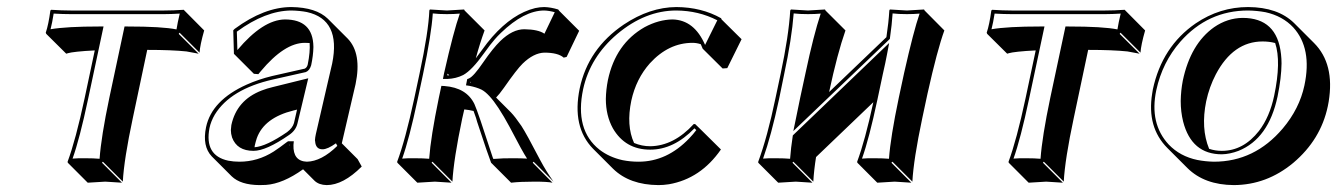

<svg xmlns="http://www.w3.org/2000/svg" viewBox="-20 -459 3795 545"><path d="M249 -315.9Q219.7 -314.5 199.5 -312.3Q179.2 -310.1 173.3 -308.1L168 -306.6L111.3 -362.8L109.9 -366.2Q117.7 -389.2 123 -429.2L125.5 -431.2Q155.3 -429.2 180.2 -429.2H446.3Q471.2 -429.2 501.5 -431.2L503.4 -429.2L559.6 -372.6Q547.9 -331.5 546.4 -309.6L489.7 -366.2L487.3 -362.8L543.9 -306.6Q543.9 -306.6 509.3 -313Q467.3 -317.4 397.9 -317.4L356.9 -123.5Q332 -6.8 328.6 56.6L272 0L269.5 2.9L326.2 59.6Q324.2 59.6 278.8 56.6L229 59.6L172.4 2.9L171.9 0Q194.8 -61.5 220.2 -180.2ZM261.7 -383.8H273.9L230 -177.7Q206.1 -64.9 186 -8.8Q203.6 -10.3 222.2 -9.8Q246.1 -9.8 262.7 -8.3Q267.1 -70.8 290.5 -182.1L333.5 -383.8H341.3Q440.9 -383.8 481 -375.5Q483.9 -394 490.2 -420.4Q465.3 -418.9 446.3 -418.9H180.2Q158.2 -418.9 132.3 -420.4Q128.4 -395 123.5 -376Q168.9 -383.8 261.7 -383.8Z M702.6 -41Q735.8 -43.5 794.9 -84Q810.5 -95.7 814.5 -109.9L823.2 -147.9L813.5 -145.5Q730 -125 709 -66.9Q705.6 -56.6 703.1 -45.4Q702.6 -42.5 702.6 -41ZM858.9 -336.9Q852.5 -337.4 845.2 -337.4Q787.6 -337.4 720.2 -256.8Q716.3 -252.4 713.4 -248.5L700.7 -249.5L644 -306.2L642.1 -373L646 -377Q730 -439 807.1 -439Q877.4 -438 910.6 -405.8L967.3 -349.1Q1007.3 -307.1 989.3 -220.2Q988.3 -215.8 973.6 -152.8Q956.5 -80.6 950.2 -52.2L995.1 -7.3L1006.8 13.7Q954.1 66.4 907.2 66.4Q885.3 65.9 873 54.2L840.3 21.5Q783.2 62.5 734.9 65.9Q725.6 66.4 716.3 66.4Q663.1 65.9 637.7 41.5L581.1 -15.1Q553.7 -43.9 564.9 -98.1Q581.1 -174.3 680.2 -218.8Q713.9 -233.9 752.4 -243.2L845.2 -264.2Q851.6 -267.6 853.5 -275.9Q860.8 -312 858.9 -336.9ZM803.2 -45.9V-47.9H801.3ZM876.5 -78.1Q880.4 -95.7 907.7 -213.4Q921.9 -274.4 922.9 -278.8Q948.2 -403.3 851.1 -424.8Q831.1 -428.7 807.1 -429.2Q733.4 -428.7 652.3 -369.1L653.8 -316.9Q726.1 -402.8 788.6 -403.8Q868.2 -403.8 869.6 -327.1Q869.6 -325.2 869.6 -324.2Q869.1 -301.3 863.3 -273.9Q858.9 -258.8 848.1 -254.4L754.9 -233.4Q634.3 -206.1 589.8 -133.8Q578.6 -114.7 574.7 -95.7Q559.6 -17.6 627.9 -2.9Q643.1 0 659.7 0Q711.4 0 756.8 -28.8Q773.4 -39.6 794.9 -56.2L797.9 -58.1H814L813 -47.4Q811.5 -1.5 851.1 0Q892.6 -1 937.5 -44.9L933.6 -52.2Q909.7 -35.2 895.5 -35.2Q876 -35.2 874.5 -58.1Q874.5 -60.1 874 -61Q874.5 -69.3 876.5 -78.1ZM855 -236.8 824.2 -107.9Q819.3 -88.4 800.3 -75.7Q735.4 -30.8 699.7 -30.8Q652.8 -30.8 638.7 -68.8Q635.3 -79.6 635.3 -89.8Q635.7 -97.2 636.7 -104Q651.9 -174.8 722.7 -202.1Q737.8 -208 754.4 -211.9Z M1170.9 -250Q1196.3 -369.1 1198.7 -429.2L1200.2 -432.1Q1202.1 -432.1 1248.5 -429.2Q1248.5 -429.2 1297.4 -432.1L1298.8 -429.2L1355.5 -372.6Q1341.8 -335 1330.6 -293.5Q1335.4 -299.8 1344.7 -312.5Q1364.7 -340.3 1377 -354Q1435.5 -420.4 1499 -436Q1512.7 -439 1524.9 -439Q1543.5 -438.5 1564.5 -432.1L1567.4 -428.2L1624 -371.6L1588.4 -297.4L1580.1 -295.4Q1564 -309.6 1524.9 -309.6Q1494.6 -308.6 1463.4 -278.3Q1447.3 -262.7 1410.2 -209.5Q1397 -190.9 1388.2 -182.1L1430.2 -140.1Q1442.4 -127.4 1460 -101.6Q1474.1 -80.1 1513.2 -4.9Q1531.2 28.8 1551.3 56.6L1494.6 0L1492.2 2.9L1548.3 59.6Q1533.7 56.6 1497.1 56.6Q1457 56.6 1430.7 59.6L1374 2.9Q1366.2 -16.6 1334.5 -112.8Q1333 -116.7 1331.1 -124.5Q1326.7 -138.2 1324.2 -144Q1312 -147 1297.9 -148.4L1292 -122.6Q1267.6 -6.3 1264.2 56.6L1207.5 0L1205.1 2.9L1261.7 59.6Q1259.8 59.6 1214.4 56.6L1164.6 59.6L1107.9 2.9L1107.4 0Q1130.4 -61 1155.8 -179.2ZM1317.4 -224.6 1314.9 -227.1 1314.5 -226.1V-225.1Q1316.4 -224.6 1317.4 -224.6ZM1255.4 -245.1 1250.5 -250 1249.5 -245.1Q1252.9 -245.1 1255.4 -245.1ZM1180.7 -248 1165.5 -176.8Q1141.6 -64.5 1121.6 -8.8Q1138.2 -10.3 1157.7 -9.8Q1181.6 -9.8 1198.2 -8.3Q1202.6 -69.8 1225.6 -181.2L1232.9 -215.3L1241.7 -214.8Q1304.2 -210 1326.7 -163.6Q1332 -151.9 1344.2 -116.2Q1377.4 -16.6 1378.4 -12.7Q1379.4 -9.8 1380.4 -7.8Q1408.7 -10.3 1440.4 -9.8Q1458.5 -9.8 1476.1 -8.8Q1463.9 -26.9 1425.8 -100.1Q1410.6 -128.4 1395 -152.3Q1367.7 -193.8 1346.7 -204.6Q1332.5 -211.4 1312.5 -215.3L1302.7 -216.8L1306.2 -234.4L1311 -236.3Q1324.2 -241.7 1352.1 -282.7Q1379.4 -322.3 1399.9 -342.3Q1434.6 -376 1468.3 -376Q1507.8 -375.5 1525.4 -363.3L1554.7 -424.3Q1539.1 -428.7 1524.9 -429.2Q1467.8 -429.2 1401.9 -365.7Q1392.1 -356.4 1384.3 -347.2Q1373 -334.5 1354.5 -308.6Q1319.8 -259.8 1294.9 -246.1Q1274.4 -235.8 1250 -234.9H1237.3L1240.7 -252Q1267.6 -371.1 1285.2 -420.4Q1268.6 -418.9 1248.5 -418.9Q1224.6 -418.9 1208.5 -420.9Q1204.6 -361.3 1180.7 -248Z M1945.8 -337.4Q1877.9 -337.4 1824.7 -279.3Q1785.6 -235.4 1772 -173.3Q1757.3 -102.5 1779.8 -53.2Q1801.8 -43.9 1825.7 -43.9Q1892.6 -44.9 1949.2 -106.9H1953.1L1969.7 -90.8L2026.4 -34.7Q1968.8 48.3 1878.9 64Q1863.3 66.4 1849.1 66.4Q1767.1 65.9 1720.2 20L1663.6 -36.6Q1603 -98.6 1625.5 -208Q1649.4 -320.8 1750.5 -389.2Q1824.2 -438.5 1899.9 -439Q1971.7 -438.5 2026.9 -407.2L2028.3 -403.8L2085 -347.7L2044.4 -265.6L2031.2 -264.6L1974.6 -320.8Q1971.7 -327.6 1969.2 -333.5Q1957.5 -337.4 1945.8 -337.4ZM1889.2 -403.8Q1950.7 -402.3 1981.4 -331.5L2016.1 -401.4Q1962.9 -428.7 1899.9 -429.2Q1811.5 -429.2 1731.9 -362.3Q1655.3 -297.4 1635.3 -206.1Q1610.8 -90.3 1681.6 -34.2Q1709.5 -12.7 1747.1 -4.4Q1769 0 1792.5 0Q1873.5 0 1937 -66.9Q1947.8 -78.1 1956.5 -89.8L1951.2 -94.7Q1892.6 -34.2 1825.7 -34.2Q1754.9 -34.2 1719.7 -94.7Q1699.7 -130.9 1699.7 -178.2Q1700.2 -204.6 1705.6 -231.9Q1727.5 -335 1809.6 -381.8Q1849.6 -403.3 1889.2 -403.8Z M2459 -168.9 2296.4 -13.2Q2290.5 23.4 2288.6 56.6L2231.9 0L2229.5 2.9L2286.1 59.6Q2284.2 59.6 2238.8 56.6Q2238.8 56.6 2189 59.6L2132.3 2.9V0Q2158.2 -69.8 2181.2 -180.2L2195.8 -249Q2218.8 -356.9 2223.1 -429.2L2225.1 -432.1Q2227.1 -432.1 2273.4 -429.2Q2273.4 -429.2 2321.8 -432.1L2323.2 -429.2L2379.9 -372.6Q2356.9 -307.1 2333.5 -197.8L2496.1 -353.5Q2502.4 -395 2504.4 -429.2L2505.9 -432.1Q2507.8 -432.1 2554.2 -429.2Q2554.2 -429.2 2603 -432.1L2604.5 -429.2L2660.6 -372.6Q2640.6 -317.9 2612.8 -193.4L2597.7 -122.6Q2573.2 -6.3 2569.8 56.6L2513.2 0L2510.3 2.9L2566.9 59.6Q2564.9 59.6 2519.5 56.6Q2519.5 56.6 2470.2 59.6L2413.6 2.9L2413.1 0Q2435.5 -60.1 2459 -168.9ZM2266.6 -252Q2289.6 -360.4 2309.6 -420.4Q2293 -418.9 2273.4 -418.9Q2249.5 -418.9 2232.9 -420.9Q2227.5 -349.6 2205.6 -247.1L2191.4 -177.7Q2168.9 -73.2 2146 -8.8Q2162.6 -10.3 2182.1 -9.8Q2206.5 -9.8 2222.7 -8.3Q2225.1 -40 2230 -71.3L2230.5 -74.7L2503.9 -336.9L2498 -305.7Q2493.7 -282.2 2485.8 -248L2470.7 -176.8Q2446.8 -64.5 2426.8 -8.8Q2443.4 -10.3 2462.9 -9.8Q2486.8 -9.8 2503.4 -8.3Q2507.8 -69.8 2531.2 -181.2L2546.4 -252Q2573.2 -371.1 2590.3 -420.4Q2573.7 -418.9 2554.2 -418.9Q2530.3 -418.9 2513.7 -420.9Q2511.7 -389.2 2506.3 -352.1L2505.9 -348.6L2231.9 -86.9L2238.3 -117.7Q2243.7 -144.5 2251.5 -182.1Z M2919.9 -315.9Q2890.6 -314.5 2870.4 -312.3Q2850.1 -310.1 2844.2 -308.1L2838.9 -306.6L2782.2 -362.8L2780.8 -366.2Q2788.6 -389.2 2793.9 -429.2L2796.4 -431.2Q2826.2 -429.2 2851.1 -429.2H3117.2Q3142.1 -429.2 3172.4 -431.2L3174.3 -429.2L3230.5 -372.6Q3218.8 -331.5 3217.3 -309.6L3160.6 -366.2L3158.2 -362.8L3214.8 -306.6Q3214.8 -306.6 3180.2 -313Q3138.2 -317.4 3068.8 -317.4L3027.8 -123.5Q3002.9 -6.8 2999.5 56.6L2942.9 0L2940.4 2.9L2997.1 59.6Q2995.1 59.6 2949.7 56.6L2899.9 59.6L2843.3 2.9L2842.8 0Q2865.7 -61.5 2891.1 -180.2ZM2932.6 -383.8H2944.8L2900.9 -177.7Q2877 -64.9 2856.9 -8.8Q2874.5 -10.3 2893.1 -9.8Q2917 -9.8 2933.6 -8.3Q2938 -70.8 2961.4 -182.1L3004.4 -383.8H3012.2Q3111.8 -383.8 3151.9 -375.5Q3154.8 -394 3161.1 -420.4Q3136.2 -418.9 3117.2 -418.9H2851.1Q2829.1 -418.9 2803.2 -420.4Q2799.3 -395 2794.4 -376Q2839.8 -383.8 2932.6 -383.8Z M3252.4 -205.1Q3278.3 -326.7 3374 -392.6Q3442.4 -439 3522.9 -439Q3607.4 -438.5 3653.3 -393.6L3710 -336.9Q3769 -277.8 3751.5 -170.4Q3750.5 -163.6 3749 -157.2Q3729 -62.5 3650.9 3.4Q3575.7 65.9 3482.4 66.4Q3398.9 65.9 3350.6 18.1L3293.9 -38.6Q3234.9 -97.7 3250.5 -193.4Q3251.5 -199.7 3252.4 -205.1ZM3564 -341.3Q3480.5 -341.3 3431.2 -248Q3412.6 -212.4 3403.8 -171.4Q3388.2 -94.7 3412.1 -36.6Q3429.2 -30.8 3448.2 -30.8Q3509.3 -30.8 3553.7 -87.4Q3584 -127 3596.7 -187Q3617.2 -284.2 3599.6 -336.9Q3583 -341.3 3564 -341.3ZM3507.3 -408.2Q3605 -408.2 3616.2 -305.2Q3617.7 -292 3617.7 -278.8Q3617.2 -237.8 3606.4 -185.1Q3581.1 -65.4 3495.6 -30.8Q3471.2 -21.5 3448.2 -21Q3362.3 -21 3338.4 -113.8Q3331.5 -141.6 3331.5 -172.4Q3332 -202.1 3337.4 -230Q3359.4 -334.5 3426.3 -381.8Q3463.9 -407.7 3507.3 -408.2ZM3262.2 -203.1Q3242.2 -108.4 3297.4 -48.8Q3329.6 -15.1 3378.9 -4.9Q3401.4 -0.5 3425.8 0Q3541 0 3621.1 -94.2Q3668.5 -150.4 3682.6 -216.3Q3705.1 -321.8 3650.9 -381.3Q3620.6 -413.6 3572.3 -424.3Q3548.8 -428.7 3522.9 -429.2Q3408.7 -429.2 3330.6 -340.8Q3279.3 -282.2 3262.2 -203.1Z"/></svg>

Font: Linux Biolinum Shadow O
Style: Italic
Weight: 400
Italic angle: -12°
Designer: Philipp H. Poll
Foundry: Philipp H. Poll
Version: Version 0.6.2